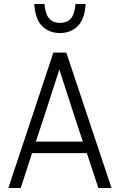

<svg xmlns="http://www.w3.org/2000/svg" viewBox="-20 -944 602 964"><path d="M474 0 416 -175H141L84 0H22L248 -680H313L540 0ZM203 -363 160 -233H396L353 -363L278 -595ZM281 -829Q316 -829 335.5 -850.5Q355 -872 359 -924H410Q405 -846 369.5 -812Q334 -778 281 -778Q228 -778 192.5 -812Q157 -846 152 -924H203Q208 -872 227.5 -850.5Q247 -829 281 -829Z"/></svg>

Font: Inria Sans Light
Style: Regular
Weight: 300
Designer: Black Foundry Team
Foundry: Black Foundry
Version: Version 1.2; ttfautohint (v1.8.3)